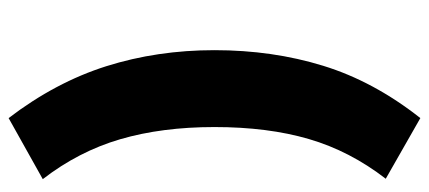

<svg xmlns="http://www.w3.org/2000/svg" viewBox="-291 -579 981 439"><g transform="rotate(90 199.5 -359.5)"><path d="M94.7 -359.4Q94.7 -492.2 130.4 -607.9Q166 -723.6 250 -830.1L388.7 -751Q325.2 -668.9 297.9 -575.2Q270.5 -481.4 270.5 -359.4Q270.5 -239.3 298.3 -144Q326.2 -48.8 389.6 33.2L250 111.3Q168 3.9 131.3 -112.3Q94.7 -228.5 94.7 -359.4Z"/></g></svg>

Font: Min Sans Black
Style: Regular
Weight: 900
Designer: Jinseong-Kim, NotoSansCJK, Nunito
Foundry: Jinseong-Kim
Version: Version 1.000